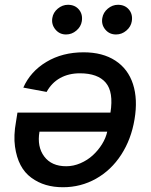

<svg xmlns="http://www.w3.org/2000/svg" viewBox="-20 -775 629 802"><path d="M329.2 -556.5Q408.7 -556.5 461.8 -521.8Q514.9 -487.2 535.5 -423.8Q556.1 -360.4 541.9 -276.3Q528.1 -193.2 486.3 -128.7Q444.6 -64.3 381.2 -28.6Q317.8 7.1 242.9 7.1Q204.5 7.1 171.7 -2.5Q138.8 -12.1 110.8 -32.7Q82.7 -53.3 65.9 -85.4Q49 -117.5 42.6 -162.8Q36.2 -208.1 46.9 -267L52.9 -304.7H441.4Q454.9 -390.6 421.7 -429.7Q388.5 -468.8 313.6 -468.8Q266.7 -468.8 231.2 -449Q195.7 -429.3 174.7 -391L77.4 -409.1Q107.2 -476.6 174 -516.5Q240.8 -556.5 329.2 -556.5ZM427.9 -225.1H144.9Q134.2 -161.9 164.8 -121.3Q195.3 -80.6 256.7 -80.6Q286.9 -80.6 316.1 -93.2Q345.2 -105.8 367.5 -126.2Q389.9 -146.7 406.1 -172.6Q422.2 -198.5 427.9 -225.1ZM464.5 -631Q437.1 -631 419.9 -651.5Q402.7 -671.9 407.3 -699.6Q411.2 -723 430.4 -739Q449.6 -755 472.7 -755Q501.8 -755 518.5 -735.1Q535.2 -715.2 530.5 -686.1Q527 -663.7 508 -647.4Q489 -631 464.5 -631ZM255.7 -631Q228.7 -631 211.5 -651.8Q194.2 -672.6 198.5 -699.6Q202.1 -723 221.4 -739Q240.8 -755 263.8 -755Q293 -755 309.7 -735.1Q326.3 -715.2 321.7 -686.1Q318.2 -663.7 299.2 -647.4Q280.2 -631 255.7 -631Z"/></svg>

Font: Karasuma Gothic
Style: Medium Italic
Weight: 500
Italic angle: 9.39998°
Designer: Rasmus Andersson / Ryoko Nishizuka
Foundry: Genbu
Version: Version 1.00